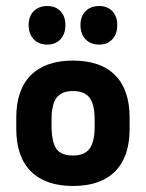

<svg xmlns="http://www.w3.org/2000/svg" viewBox="-20 -606 485 637"><path d="M34 -216V-178Q34 -86 82.5 -37.5Q131 11 222 11Q314 11 362 -37.5Q410 -86 410 -178V-216Q410 -308 362 -356.5Q314 -405 222 -405Q131 -405 82.5 -356.5Q34 -308 34 -216ZM294 -209V-185Q294 -135 277 -112.5Q260 -90 222 -90Q184 -90 168 -111Q152 -132 151 -185V-209Q151 -260 168 -282Q185 -304 222 -304Q260 -304 277 -282Q294 -260 294 -209ZM137 -586Q109 -586 92 -569Q75 -552 75 -523Q75 -493 92 -475.5Q109 -458 137 -458Q164 -458 180.5 -475.5Q197 -493 197 -523Q197 -552 180.5 -569Q164 -586 137 -586ZM309 -586Q281 -586 264 -569Q247 -552 247 -523Q247 -493 264 -475.5Q281 -458 309 -458Q336 -458 352.5 -475.5Q369 -493 369 -523Q369 -552 352.5 -569Q336 -586 309 -586Z"/></svg>

Font: Beiruti
Style: Bold
Weight: 700
Designer: Arlette Boutros
Foundry: Boutros
Version: Version 1.41